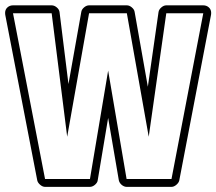

<svg xmlns="http://www.w3.org/2000/svg" viewBox="-24 -687 831 737"><path d="M614.3 -666.5H756.3Q769 -666.5 777.8 -658.4Q786.6 -650.4 786.6 -637.2Q786.6 -632.8 786.1 -630.4L664.1 5.9Q662.1 14.6 652.8 22.5Q643.6 30.3 634.3 30.3H461.9Q457 30.3 451.9 28.1Q446.8 25.9 442.6 22.2Q438.5 18.6 435.8 14.2Q433.1 9.8 432.1 4.9L391.1 -234.4L351.1 4.9Q350.6 9.8 347.7 14.2Q344.7 18.6 340.6 22.2Q336.4 25.9 331.3 28.1Q326.2 30.3 321.3 30.3H148.9Q139.6 30.3 130.4 22.5Q121.1 14.6 119.1 5.9L-3.9 -630.4Q-4.4 -632.8 -4.4 -637.2Q-4.4 -650.4 4.4 -658.4Q13.2 -666.5 25.9 -666.5H174.3Q184.6 -666.5 194.1 -658.4Q203.6 -650.4 204.6 -640.1L238.8 -364.3L288.1 -641.6Q289.6 -650.9 298.8 -658.7Q308.1 -666.5 317.9 -666.5H462.9Q472.7 -666.5 481.9 -658.7Q491.2 -650.9 492.7 -641.6L543.5 -354L584.5 -640.6Q585.9 -650.4 595.2 -658.4Q604.5 -666.5 614.3 -666.5ZM546.9 -162.1 462.9 -636.2H317.9L233.9 -162.1L174.3 -636.2H25.9L148.9 0H321.3L391.1 -416L461.9 0H634.3L756.3 -636.2H614.3Z"/></svg>

Font: Akaash Gobhi Outlined
Style: Regular
Weight: 400
Designer: Kulbir Singh Thind, MD
Foundry: Punjab Online
Version: Version 1.200